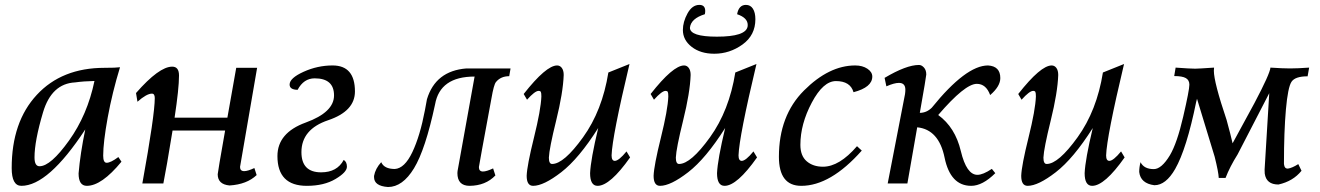

<svg xmlns="http://www.w3.org/2000/svg" viewBox="-20 -750 5397 785"><path d="M141.6 -70.3Q187 -70.3 262.2 -175.3Q337.4 -280.3 366.2 -418.9Q322.3 -418 287.1 -413.1Q190.9 -408.2 156 -291Q121.1 -173.8 121.1 -106.4Q121.1 -70.3 141.6 -70.3ZM335 9.8Q301.3 9.8 301.3 -41Q308.1 -122.1 328.6 -220.7Q177.2 9.8 67.4 9.8Q27.8 9.8 27.8 -63Q27.8 -251.5 130.4 -362.1Q232.9 -472.7 407.2 -472.7Q454.6 -472.7 470.7 -475.1Q439 -371.6 420.4 -269.8Q401.9 -168 401.9 -113.8Q401.9 -84.5 416 -84.5Q432.6 -84.5 463.9 -107.9L476.6 -88.9Q395.5 9.8 335 9.8Z M918.5 8.3Q870.1 3.9 870.1 -37.6Q870.1 -44.4 900.4 -216.3H685.5Q659.7 -58.1 647.9 0H562Q612.8 -280.3 612.8 -349.1Q612.8 -367.2 601.1 -367.2Q579.6 -367.2 542 -334L536.1 -369.6Q630.4 -477.5 684.1 -477.5Q711.9 -477.5 711.9 -441.4Q711.9 -387.7 693.8 -269H909.7L945.8 -472.7H1031.2Q962.4 -76.2 961.4 -67.4Q961.4 -50.3 978.5 -50.3Q993.2 -50.3 1020 -63L1029.3 -34.2Q989.3 3.9 918.5 8.3Z M1234.4 9.8Q1114.3 9.8 1114.3 -111.8Q1114.3 -207 1230 -249Q1345.7 -291 1345.7 -359.9Q1345.7 -429.7 1266.6 -429.7Q1221.7 -429.7 1196.8 -382.8Q1164.1 -383.3 1164.1 -404.3Q1164.1 -430.7 1221.2 -456.5Q1278.3 -482.4 1339.8 -482.4Q1431.2 -482.4 1431.2 -376Q1431.2 -295.4 1321.8 -258.5Q1212.4 -221.7 1212.4 -127.9Q1212.4 -45.4 1293 -45.4Q1358.4 -45.4 1385.3 -96.2Q1398.4 -88.4 1398.4 -68.4Q1398.4 -45.9 1351.6 -18.1Q1304.7 9.8 1234.4 9.8Z M1566.4 14.6Q1509.3 10.7 1509.3 -25.9V-30.8Q1514.6 -60.5 1538.6 -86.9Q1550.8 -59.1 1594.2 -59.1Q1634.3 -61.5 1665.8 -127.7Q1697.3 -193.8 1717.3 -299.3L1725.6 -344.2Q1760.7 -460.4 1887.2 -470.2H2067.4L2062 -438.5Q2027.3 -438.5 2007.8 -414.6Q1999 -404.3 1989.3 -347.7Q1938 -70.8 1938 -66.9Q1938 -48.8 1954.6 -48.8Q1969.2 -48.8 1996.1 -61.5L2005.4 -32.7Q1965.3 9.3 1899.4 9.8Q1850.1 9.3 1850.1 -42.5Q1850.6 -46.9 1850.8 -51Q1851.1 -55.2 1920.4 -437Q1778.8 -437 1758.8 -323.2Q1719.2 -138.2 1672.6 -61.8Q1626 14.6 1566.4 14.6Z M2423.3 9.8Q2392.6 9.8 2392.6 -42Q2395 -97.7 2425.8 -226.6Q2346.7 -101.6 2274.7 -45.9Q2202.6 9.8 2159.7 9.8Q2133.3 9.8 2133.3 -31.2Q2134.8 -73.2 2163.1 -187.3Q2191.4 -301.3 2193.4 -355.5Q2193.4 -370.1 2191.2 -374.3Q2189 -378.4 2182.1 -378.4Q2167 -378.4 2134.8 -342.3L2121.1 -365.7Q2212.9 -482.4 2257.8 -482.4Q2269.5 -482.4 2277.1 -472.2Q2284.7 -461.9 2284.7 -443.4Q2282.2 -371.6 2253.9 -257.1Q2225.6 -142.6 2224.1 -105.5Q2224.1 -79.6 2237.3 -79.6Q2285.2 -79.6 2363.8 -188.7Q2442.4 -297.9 2467.3 -453.6L2553.7 -488.3Q2482.9 -191.4 2480.5 -114.7Q2480.5 -92.3 2493.7 -92.3Q2509.8 -92.3 2541.5 -130.9L2556.2 -106.4Q2474.1 9.8 2423.3 9.8Z M2942.4 9.8Q2911.6 9.8 2911.6 -42Q2914.1 -97.7 2944.8 -226.6Q2865.7 -101.6 2793.7 -45.9Q2721.7 9.8 2678.7 9.8Q2652.3 9.8 2652.3 -31.2Q2653.8 -73.2 2682.1 -187.3Q2710.4 -301.3 2712.4 -355.5Q2712.4 -370.1 2710.2 -374.3Q2708 -378.4 2701.2 -378.4Q2686 -378.4 2653.8 -342.3L2640.1 -365.7Q2731.9 -482.4 2776.9 -482.4Q2788.6 -482.4 2796.1 -472.2Q2803.7 -461.9 2803.7 -443.4Q2801.3 -371.6 2772.9 -257.1Q2744.6 -142.6 2743.2 -105.5Q2743.2 -79.6 2756.3 -79.6Q2804.2 -79.6 2882.8 -188.7Q2961.4 -297.9 2986.3 -453.6L3072.8 -488.3Q3002 -191.4 2999.5 -114.7Q2999.5 -92.3 3012.7 -92.3Q3028.8 -92.3 3060.5 -130.9L3075.2 -106.4Q2993.2 9.8 2942.4 9.8ZM2900.4 -530.3Q2844.2 -530.3 2808.1 -558.3Q2772 -586.4 2772 -627.4Q2772 -660.6 2791 -695.3Q2810.1 -730 2839.4 -730Q2863.3 -730 2863.3 -705.1Q2863.3 -699.2 2861.8 -691.9Q2804.7 -674.3 2800.8 -636.7Q2800.8 -600.1 2911.1 -600.1Q3029.3 -600.1 3036.6 -641.6L3037.1 -647.9Q3037.1 -677.2 2993.7 -691.9Q3000.5 -730 3029.8 -730Q3048.3 -730 3058.3 -714.4Q3068.4 -698.7 3068.4 -671.4Q3068.4 -606 3015.9 -568.1Q2963.4 -530.3 2900.4 -530.3Z M3255.9 9.8Q3164.6 9.8 3164.6 -108.9Q3164.6 -277.3 3267.1 -379.9Q3369.6 -482.4 3476.6 -482.4Q3506.3 -482.4 3526.4 -469Q3546.4 -455.6 3546.4 -437Q3546.4 -393.1 3469.7 -373Q3456.5 -418.5 3397.9 -418.5Q3345.7 -418.5 3299.1 -330.6Q3252.4 -242.7 3252.4 -157.7Q3252.4 -112.8 3278.3 -90.6Q3304.2 -68.4 3344.7 -68.4Q3411.6 -68.4 3483.9 -152.3L3503.4 -134.3Q3375.5 9.8 3255.9 9.8Z M3950.7 9.8Q3865.7 9.8 3842 -105.5Q3818.4 -220.7 3730 -229.5L3689.9 0H3609.4L3680.2 -365.2Q3681.6 -375 3681.6 -383.3Q3681.6 -411.1 3655.3 -411.1Q3636.2 -411.1 3604 -397L3596.7 -431.6Q3685.5 -484.4 3737.3 -484.4Q3748 -484.4 3757.6 -473.9Q3767.1 -463.4 3767.1 -445.3Q3767.1 -438 3740.7 -288.6Q3768.1 -288.6 3789.6 -309.6Q3929.2 -482.4 4019.5 -482.4Q4069.8 -479.5 4069.8 -430.7Q4069.8 -397 4028.3 -361.3Q4011.7 -407.2 3973.6 -407.2Q3925.3 -407.2 3815.9 -279.8Q3885.3 -229.5 3908.4 -132.3Q3931.6 -35.2 3976.1 -35.2Q3999 -35.2 4035.2 -59.6L4049.3 -42Q3997.1 9.8 3950.7 9.8Z M4445.3 9.8Q4414.6 9.8 4414.6 -42Q4417 -97.7 4447.8 -226.6Q4368.7 -101.6 4296.6 -45.9Q4224.6 9.8 4181.6 9.8Q4155.3 9.8 4155.3 -31.2Q4156.7 -73.2 4185.1 -187.3Q4213.4 -301.3 4215.3 -355.5Q4215.3 -370.1 4213.1 -374.3Q4210.9 -378.4 4204.1 -378.4Q4189 -378.4 4156.7 -342.3L4143.1 -365.7Q4234.9 -482.4 4279.8 -482.4Q4291.5 -482.4 4299.1 -472.2Q4306.6 -461.9 4306.6 -443.4Q4304.2 -371.6 4275.9 -257.1Q4247.6 -142.6 4246.1 -105.5Q4246.1 -79.6 4259.3 -79.6Q4307.1 -79.6 4385.7 -188.7Q4464.4 -297.9 4489.3 -453.6L4575.7 -488.3Q4504.9 -191.4 4502.4 -114.7Q4502.4 -92.3 4515.6 -92.3Q4531.7 -92.3 4563.5 -130.9L4578.1 -106.4Q4496.1 9.8 4445.3 9.8Z M4699.7 7.3Q4643.1 0 4637.7 -46.9Q4637.7 -66.4 4643.1 -86.9Q4657.2 -58.6 4697.3 -58.6Q4729 -58.6 4763.2 -115.2Q4792.5 -164.6 4817.6 -273.2Q4842.8 -381.8 4842.8 -403.8Q4842.8 -422.4 4828.4 -430.7Q4814 -439 4780.8 -439L4786.6 -473.6Q4846.7 -469.2 4866.7 -469.2Q4878.4 -469.2 4943.8 -473.6L4942.9 -460.9Q4942.9 -414.1 4995.1 -259.3Q5011.7 -198.7 5019.5 -164.1L5108.9 -328.6Q5171.9 -447.8 5174.3 -473.6Q5224.1 -470.2 5254.4 -470.2Q5285.2 -470.2 5332.5 -473.6L5326.2 -438Q5274.9 -438 5260.3 -415.5Q5245.6 -393.1 5237.5 -302.5Q5229.5 -211.9 5229.5 -80.6L5230 -76.7Q5231.9 -60.5 5245.1 -60.5Q5262.7 -63 5288.1 -79.1L5301.3 -51.8Q5266.6 -8.8 5207 4.4Q5157.2 4.4 5150.9 -40.5L5150.4 -56.6Q5150.9 -73.2 5169.4 -369.1L5040 -118.7Q5008.3 -68.4 4990.7 -22.5H4962.9Q4961.9 -46.4 4946.3 -108.9L4874 -346.2L4870.6 -333Q4831.5 -141.1 4784.7 -59.1Q4746.6 7.3 4699.7 7.3Z"/></svg>

Font: Kelvinch
Style: Italic
Weight: 400
Italic angle: -10°
Designer: Paul James Miller
Foundry: High-Logic / Made with FontCreator
Version: Version 3.40;July 22, 2017;FontCreator 11.0.0.2388 64-bit